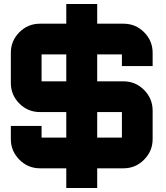

<svg xmlns="http://www.w3.org/2000/svg" viewBox="-20 -838 828 956"><path d="M740 -575V-509H587V-567H464V-433H595Q655 -433 697.5 -390Q740 -347 740 -287V-145Q740 -86 697.5 -43Q655 0 595 0H464V98H310V0H179Q119 0 76.5 -43Q34 -86 34 -145V-211H187V-153H310V-280H179Q119 -280 76.5 -322.5Q34 -365 34 -425V-575Q34 -635 76.5 -677.5Q119 -720 179 -720H310V-818H464V-720H595Q655 -720 697.5 -677.5Q740 -635 740 -575ZM310 -433V-567H187V-433ZM464 -280V-153H587V-280Z"/></svg>

Font: Orbitron
Style: Black
Weight: 900
Designer: Matt McInerney
Foundry: Matt McInerney
Version: 1.000